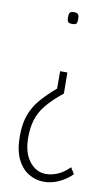

<svg xmlns="http://www.w3.org/2000/svg" viewBox="-86 -575 466 837"><g transform="rotate(10 147.0 -156.5)"><path d="M195 -506Q195 -490 191 -485Q187 -480 172 -480Q159 -480 154.5 -485Q150 -490 150 -506Q150 -522 154.5 -527Q159 -532 172 -532Q185 -532 190 -527Q195 -522 195 -506ZM189 -268 190 -175Q144 -138 117.5 -105.5Q91 -73 80.5 -38Q70 -3 70 40Q70 108 100 146Q130 184 173 184Q198 184 224.5 173Q251 162 277 136L294 164Q269 189 236.5 204Q204 219 170 219Q134 219 102.5 200Q71 181 52 142Q33 103 33 41Q33 -14 47 -52.5Q61 -91 88 -123Q115 -155 157 -191V-268Z"/></g></svg>

Font: Georama Condensed ExtraLight
Style: Regular
Weight: 200
Width: 3
Designer: Jean-Baptiste Levee
Foundry: Production Type
Version: Version 1.000